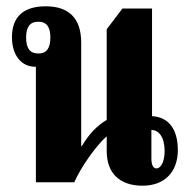

<svg xmlns="http://www.w3.org/2000/svg" viewBox="-20 -579 602 610"><path d="M94 0H216C238 -50 287 -118 319 -146V-99C319 -27 362 11 433 11C504 11 545 -34 545 -102C545 -167 517 -207 463 -210V-552H369L319 -486V-198C286 -178 263 -153 240 -115H238V-443C238 -522 198 -559 125 -559C52 -559 18 -523 18 -461C18 -401 50 -367 91 -367H94ZM102 -409C74 -409 63 -427 63 -460C63 -492 74 -510 102 -510C129 -510 140 -492 140 -460C140 -427 129 -409 102 -409ZM477 -44C467 -44 461 -54 461 -76V-166C485 -166 503 -143 503 -99C503 -67 492 -44 477 -44Z"/></svg>

Font: Noto Serif Thai ExtraCondensed ExtraBold
Style: Regular
Weight: 800
Width: 2
Designer: Monotype Design Team
Foundry: Monotype Imaging Inc.
Version: Version 2.002